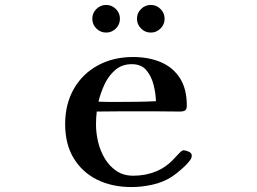

<svg xmlns="http://www.w3.org/2000/svg" viewBox="-20 -748 1040 778"><path d="M612 -338Q611 -369 602.5 -403.5Q594 -438 573.5 -463Q553 -488 514 -488Q474 -488 446.5 -464Q419 -440 403 -405Q387 -370 379 -336Q399 -335 419 -335Q439 -335 459 -335Q497 -335 535.5 -335.5Q574 -336 612 -338ZM757 -118Q757 -108 751 -100Q740 -84 716 -63Q692 -42 675 -31Q640 -9 597 0.5Q554 10 513 10Q434 10 373.5 -20Q313 -50 278.5 -107Q244 -164 244 -245Q244 -326 279 -387.5Q314 -449 376.5 -483Q439 -517 519 -517Q583 -517 632 -496Q681 -475 709 -431.5Q737 -388 737 -320Q737 -305 730 -300.5Q723 -296 709 -296Q681 -296 652.5 -296.5Q624 -297 595 -297Q540 -297 484 -297Q428 -297 372 -296Q369 -271 369 -243Q369 -209 377.5 -173Q386 -137 404.5 -106Q423 -75 451.5 -55.5Q480 -36 520 -36Q570 -36 612.5 -53.5Q655 -71 688 -108Q693 -113 705 -126Q717 -139 724 -139Q732 -139 744.5 -133.5Q757 -128 757 -118ZM466 -672Q466 -649 449.5 -632.5Q433 -616 410 -616Q387 -616 370.5 -632.5Q354 -649 354 -672Q354 -695 370.5 -711.5Q387 -728 410 -728Q433 -728 449.5 -711.5Q466 -695 466 -672ZM647 -672Q647 -649 630.5 -632.5Q614 -616 591 -616Q568 -616 551.5 -632.5Q535 -649 535 -672Q535 -695 551.5 -711.5Q568 -728 591 -728Q614 -728 630.5 -711.5Q647 -695 647 -672Z"/></svg>

Font: Kaisei Opti
Style: Bold
Weight: 700
Designer: Font-Kai, 金井和夫
Foundry: KAZUO KANAI
Version: Version 5.003